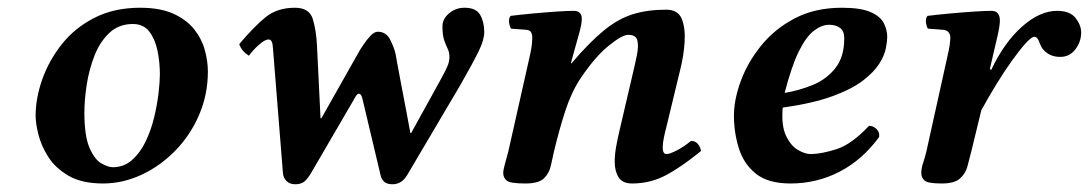

<svg xmlns="http://www.w3.org/2000/svg" viewBox="-20 -464 2813 496"><path d="M72 -165Q72 -210 89 -258.5Q106 -307 139.5 -349.5Q173 -392 224 -418Q275 -444 342 -444Q394 -444 428 -428.5Q462 -413 481.5 -388.5Q501 -364 509 -335Q517 -306 517 -279Q517 -220 494.5 -167.5Q472 -115 433 -75Q394 -35 345.5 -12.5Q297 10 246 10Q192 10 158 -9.5Q124 -29 105.5 -57.5Q87 -86 79.5 -115.5Q72 -145 72 -165ZM198 -173Q198 -112 211.5 -81.5Q225 -51 242.5 -41.5Q260 -32 271 -32Q300 -32 321 -50.5Q342 -69 356 -98Q370 -127 378 -160Q386 -193 389.5 -223Q393 -253 393 -272Q393 -303 387 -332.5Q381 -362 366 -382Q351 -402 323 -402Q287 -402 262.5 -379Q238 -356 224 -320Q210 -284 204 -245Q198 -206 198 -173Z M598 -350Q636 -395 666 -419.5Q696 -444 742 -444Q779 -444 788 -415Q797 -386 799 -344L808 -159L810 -158L906 -328Q911 -337 919.5 -349.5Q928 -362 937.5 -372Q947 -382 956 -382Q978 -382 988.5 -360.5Q999 -339 1002 -324Q1002 -324 1006 -301.5Q1010 -279 1016.5 -245.5Q1023 -212 1029.5 -177.5Q1036 -143 1040 -121L1042 -120L1122 -265Q1134 -287 1137.5 -297Q1141 -307 1141 -317Q1141 -329 1136.5 -338Q1132 -347 1127.5 -360Q1123 -373 1123 -396Q1123 -415 1140 -429.5Q1157 -444 1180 -444Q1210 -444 1220.5 -425.5Q1231 -407 1231 -381Q1231 -361 1216 -330.5Q1201 -300 1169 -244L1032 -12Q1018 12 994 12Q979 12 972 5Q965 -2 963 -12L916 -210Q913 -222 907 -222Q902 -222 896 -210L783 -16Q774 -1 765.5 5.5Q757 12 743 12Q728 12 720 3.5Q712 -5 711 -16L685 -341Q684 -362 674 -362Q664 -362 648.5 -348Q633 -334 623 -320Q604 -332 598 -350Z M1580 -125 1615 -275Q1621 -300 1625.5 -322.5Q1630 -345 1626.5 -359.5Q1623 -374 1603 -374Q1587 -374 1552 -345.5Q1517 -317 1480 -262Q1456 -226 1440 -176.5Q1424 -127 1411 -72Q1407 -55 1403 -36Q1399 -17 1385.5 -3.5Q1372 10 1337 10Q1298 10 1289 2.5Q1280 -5 1280 -17Q1280 -25 1284.5 -41Q1289 -57 1293 -72L1349 -321Q1353 -339 1354 -349.5Q1355 -360 1355 -367Q1355 -375 1352 -380.5Q1349 -386 1340 -387L1300 -390Q1296 -397 1295 -407Q1294 -417 1299 -423Q1323 -426 1355 -429Q1387 -432 1416.5 -434Q1446 -436 1462 -436Q1483 -436 1483 -415Q1483 -402 1475.5 -375.5Q1468 -349 1460 -320L1455 -301L1456 -300Q1502 -354 1539 -384.5Q1576 -415 1614 -427Q1652 -439 1701 -439Q1732 -439 1741.5 -414.5Q1751 -390 1748.5 -354Q1746 -318 1737 -283L1701 -134Q1698 -123 1695 -108.5Q1692 -94 1692 -83Q1692 -66 1702 -66Q1710 -66 1728.5 -75.5Q1747 -85 1765 -100Q1776 -100 1782.5 -92.5Q1789 -85 1791 -74Q1741 -33 1700.5 -11.5Q1660 10 1613 10Q1588 10 1578 -6Q1568 -22 1568 -46Q1568 -64 1571.5 -84Q1575 -104 1580 -125Z M2272 -369Q2272 -358 2268.5 -339.5Q2265 -321 2251.5 -299.5Q2238 -278 2209.5 -256Q2181 -234 2130.5 -215.5Q2080 -197 2002 -186Q1998 -140 2010.5 -113.5Q2023 -87 2041.5 -76.5Q2060 -66 2074 -66Q2101 -66 2140.5 -78.5Q2180 -91 2225 -139Q2236 -139 2244.5 -130.5Q2253 -122 2251 -110Q2208 -51 2149 -20.5Q2090 10 2022 10Q1964 10 1932.5 -15.5Q1901 -41 1888.5 -81.5Q1876 -122 1876 -165Q1876 -207 1894 -255.5Q1912 -304 1947 -347Q1982 -390 2034 -417Q2086 -444 2155 -444Q2203 -444 2228.5 -433Q2254 -422 2263 -404.5Q2272 -387 2272 -369ZM2161 -365Q2161 -384 2150 -392Q2139 -400 2122 -400Q2103 -400 2083 -385Q2063 -370 2044 -332Q2025 -294 2007 -224Q2044 -230 2079.5 -244.5Q2115 -259 2138 -288Q2161 -317 2161 -365Z M2537 -285 2541 -284Q2574 -354 2620 -395Q2666 -436 2711 -436Q2744 -436 2758.5 -417.5Q2773 -399 2773 -380Q2773 -356 2758 -336.5Q2743 -317 2719 -317Q2692 -317 2676 -335Q2670 -341 2665 -355Q2660 -369 2652 -369Q2645 -369 2629.5 -352Q2614 -335 2594 -307Q2574 -279 2553.5 -245.5Q2533 -212 2515 -179L2489 -72Q2484 -52 2479 -33.5Q2474 -15 2459.5 -2.5Q2445 10 2413 10Q2377 10 2368.5 2.5Q2360 -5 2360 -17Q2360 -29 2364.5 -42.5Q2369 -56 2373 -72L2427 -316Q2432 -337 2433.5 -348.5Q2435 -360 2435 -367Q2435 -375 2430.5 -380.5Q2426 -386 2417 -387L2377 -390Q2373 -397 2372 -407Q2371 -417 2376 -423Q2400 -426 2432.5 -429Q2465 -432 2495 -434Q2525 -436 2541 -436Q2563 -436 2563 -411Q2563 -398 2557.5 -373.5Q2552 -349 2545 -320Z"/></svg>

Font: Libertinus Serif SemiBold
Style: Italic
Weight: 600
Italic angle: -11.5°
Designer: Philipp H. Poll, Khaled Hosny
Foundry: Caleb Maclennan
Version: Version 7.051;RELEASE